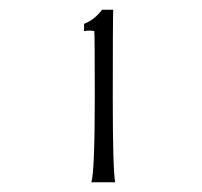

<svg xmlns="http://www.w3.org/2000/svg" viewBox="-20 -652 415 395"><path d="M217 -277H168Q175 -301 175 -455Q175 -580 174 -588Q166 -590 153 -588V-603Q174 -611 190 -632H213Q212 -619 212 -452Q212 -302 217 -277Z"/></svg>

Font: GFS Neohellenic Rg
Style: Regular
Weight: 400
Designer: Takis Katsoulidis and George D. Matthiopoulos
Foundry: Takis Katsoulidis and George D. Matthiopoulos
Version: Version 1.0